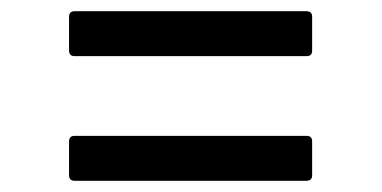

<svg xmlns="http://www.w3.org/2000/svg" viewBox="-20 -516 680 342"><path d="M113 -416Q103 -416 103 -426V-486Q103 -496 113 -496H526Q536 -496 536 -486V-426Q536 -416 526 -416ZM113 -194Q103 -194 103 -204V-264Q103 -274 113 -274H526Q536 -274 536 -264V-204Q536 -194 526 -194Z"/></svg>

Font: Open Sauce Two
Style: Regular
Weight: 400
Designer: Alfredo Marco Pradil
Foundry: Creative Sauce Fz LLC
Version: Version 1.477